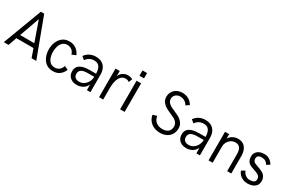

<svg xmlns="http://www.w3.org/2000/svg" viewBox="104 -1865 4469 3023"><g transform="rotate(30 2339.0 -353.5)"><path d="M621.5 0H536.5L482.5 -153.5H172L118 0H31.5L297 -706.5H358ZM455.5 -226 328 -590 198.5 -226Z M925 10Q869 10 827 -11.8Q785 -33.5 757 -71.2Q729 -109 715 -157.5Q701 -206 701 -259Q701 -327.5 725.5 -389Q750 -450.5 802.5 -491Q852.5 -528 924 -528Q996.5 -528 1047.5 -491.2Q1098.5 -454.5 1124.5 -393.5L1051.5 -362Q1038.5 -411.5 1003 -437.8Q967.5 -464 922.5 -464Q872 -464 839 -434Q805 -402 791.2 -355.2Q777.5 -308.5 777.5 -259Q777.5 -174.5 810 -118Q847.5 -53.5 922.5 -53.5Q970.5 -53.5 1004.8 -80.8Q1039 -108 1051.5 -155.5L1119 -126Q1097 -64 1047.5 -27Q998 10 925 10Z M1360 10Q1312.5 10 1274.2 -7.8Q1236 -25.5 1213.8 -60Q1191.5 -94.5 1191.5 -144.5Q1191.5 -198 1219 -231.2Q1246.5 -264.5 1297.5 -280.2Q1348.5 -296 1420 -296H1537.5Q1537.5 -375.5 1507.5 -419.2Q1477.5 -463 1410 -463Q1319.5 -463 1266 -385L1211.5 -430Q1283 -528 1405 -528Q1471 -528 1515.8 -501.8Q1560.5 -475.5 1583.2 -428.2Q1606 -381 1606 -318.5V0H1542.5L1541 -99Q1512 -41.5 1463.5 -15.8Q1415 10 1360 10ZM1367.5 -53Q1407.5 -53 1439 -70Q1470.5 -87 1492.5 -114.2Q1514.5 -141.5 1526 -174.5Q1537.5 -207.5 1537.5 -239.5H1426Q1344.5 -239.5 1306.8 -215.5Q1269 -191.5 1269 -142Q1269 -110.5 1282 -91Q1295 -71.5 1317.2 -62.2Q1339.5 -53 1367.5 -53Z M1838.5 0H1763V-519.5H1839.5V-420.5Q1853.5 -471 1897.8 -499Q1942 -527 1987 -527Q2008 -527 2032.8 -521.2Q2057.5 -515.5 2074.5 -504L2047.5 -439.5Q2020.5 -463 1981.5 -463Q1934.5 -463 1902.5 -430.5Q1870.5 -398 1854.5 -343.2Q1838.5 -288.5 1838.5 -222Z M2228 0H2145.5V-519.5H2228ZM2228 -610.5H2145.5V-706.5H2228Z M2874 8Q2825.5 8 2784 -5.2Q2742.5 -18.5 2710.5 -43.2Q2678.5 -68 2657.8 -103Q2637 -138 2630 -181L2704 -203Q2708.5 -170 2722.2 -144Q2736 -118 2758 -100Q2780 -82 2809.5 -72.2Q2839 -62.5 2874.5 -62.5Q2943 -62.5 2980.2 -95.5Q3017.5 -128.5 3017.5 -189Q3017.5 -219.5 3005.8 -241.5Q2994 -263.5 2974 -280Q2954 -296.5 2928.2 -309.5Q2902.5 -322.5 2874 -335Q2839 -350.5 2804 -367.2Q2769 -384 2740.8 -407Q2712.5 -430 2694.8 -461.5Q2677 -493 2677 -538Q2677 -577 2691.2 -609.8Q2705.5 -642.5 2731 -666.5Q2756.5 -690.5 2791.5 -703.8Q2826.5 -717 2868.5 -717Q2933.5 -717 2982.8 -689.2Q3032 -661.5 3064.5 -607L3005 -567Q2984 -606 2948.5 -627.2Q2913 -648.5 2867.5 -648.5Q2843 -648.5 2822.2 -640.8Q2801.5 -633 2786.2 -619.2Q2771 -605.5 2762.5 -586.5Q2754 -567.5 2754 -545Q2754 -515 2766.2 -494Q2778.5 -473 2799 -457Q2819.5 -441 2846 -428.5Q2872.5 -416 2901.5 -403.5Q2936 -388.5 2970.5 -371.5Q3005 -354.5 3032.5 -330.8Q3060 -307 3077.2 -274.2Q3094.5 -241.5 3094.5 -195Q3094.5 -150 3078.2 -112.8Q3062 -75.5 3033 -48.5Q3004 -21.5 2963.5 -6.8Q2923 8 2874 8Z M3350.5 10Q3303 10 3264.8 -7.8Q3226.5 -25.5 3204.2 -60Q3182 -94.5 3182 -144.5Q3182 -198 3209.5 -231.2Q3237 -264.5 3288 -280.2Q3339 -296 3410.5 -296H3528Q3528 -375.5 3498 -419.2Q3468 -463 3400.5 -463Q3310 -463 3256.5 -385L3202 -430Q3273.5 -528 3395.5 -528Q3461.5 -528 3506.2 -501.8Q3551 -475.5 3573.8 -428.2Q3596.5 -381 3596.5 -318.5V0H3533L3531.5 -99Q3502.5 -41.5 3454 -15.8Q3405.5 10 3350.5 10ZM3358 -53Q3398 -53 3429.5 -70Q3461 -87 3483 -114.2Q3505 -141.5 3516.5 -174.5Q3528 -207.5 3528 -239.5H3416.5Q3335 -239.5 3297.2 -215.5Q3259.5 -191.5 3259.5 -142Q3259.5 -110.5 3272.5 -91Q3285.5 -71.5 3307.8 -62.2Q3330 -53 3358 -53Z M4167 0H4092.5V-309.5Q4092.5 -457 3982.5 -457Q3938 -457 3903.2 -433.8Q3868.5 -410.5 3848.5 -373.8Q3828.5 -337 3828.5 -297V0H3753.5V-519.5H3828.5V-440Q3853 -480 3896 -504Q3939 -528 3989.5 -528Q4051.5 -528 4090.8 -500Q4130 -472 4148.5 -423.8Q4167 -375.5 4167 -315.5Z M4464.5 10Q4417.5 10 4379 -7Q4300.5 -42 4276 -116L4338.5 -151.5Q4352 -111.5 4386.8 -83.8Q4421.5 -56 4467 -56Q4512 -56 4539.8 -72Q4567.5 -88 4567.5 -122.5Q4567.5 -157 4552.5 -174.8Q4537.5 -192.5 4514 -204.2Q4490.5 -216 4444 -231Q4392 -248 4366 -263Q4301.5 -301.5 4301.5 -389Q4301.5 -433.5 4324 -464.2Q4346.5 -495 4383.2 -511Q4420 -527 4471.5 -527Q4523 -527 4565.5 -498.8Q4608 -470.5 4631.5 -427.5L4572.5 -392Q4539 -459.5 4457.5 -459.5Q4376 -459.5 4376 -393.5Q4376 -345 4418.5 -324.5Q4441.5 -313.5 4488 -297.5Q4534.5 -281.5 4567 -264Q4642 -222.5 4642 -133Q4642 -83 4616.8 -51.5Q4591.5 -20 4551.2 -5Q4511 10 4464.5 10Z"/></g></svg>

Font: Acari Sans
Style: Regular
Weight: 400
Designer: Alfredo Marco Pradil and Stefan Peev (font) & Cristiano Sobral (main changes)
Foundry: Alfredo Marco Pradil and Stefan Peev (font) & Cristiano Sobral (main changes)
Version: Version 1.063; ttfautohint (v1.8.3)